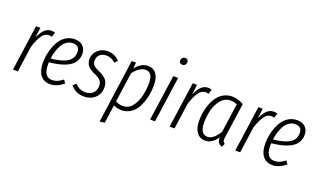

<svg xmlns="http://www.w3.org/2000/svg" viewBox="-91 -1304 3433 2062"><g transform="rotate(20 1625.0 -272.5)"><path d="M294.9 -534.2Q310.5 -534.2 335 -526.9L317.9 -474.1Q298.3 -480 284.2 -480Q239.3 -480 206.5 -434.6Q173.8 -389.2 144 -298.8L102.1 0H45.9L120.1 -522.9H168.9L154.8 -405.8Q182.1 -469.2 215.1 -501.7Q248 -534.2 294.9 -534.2Z M689 -413.1Q689 -373 673.8 -340.6Q658.7 -308.1 632.1 -285.6Q605.5 -263.2 566.2 -246.8Q526.9 -230.5 481.9 -220.9Q437 -211.4 381.8 -206.1Q380.9 -197.3 380.9 -179.2Q380.9 -38.1 477.1 -38.1Q509.3 -38.1 537.8 -50.3Q566.4 -62.5 598.6 -87.9L624 -50.8Q547.9 11.2 471.7 11.2Q400.9 11.2 361.8 -38.6Q322.8 -88.4 322.8 -178.2Q322.8 -228.5 331.5 -278.1Q340.3 -327.6 359.4 -374.3Q378.4 -420.9 405.8 -456.3Q433.1 -491.7 473.1 -512.9Q513.2 -534.2 561 -534.2Q622.1 -534.2 655.5 -500.5Q689 -466.8 689 -413.1ZM556.6 -486.8Q519 -486.8 488.3 -466.8Q457.5 -446.8 437.3 -412.4Q417 -377.9 404.1 -337.2Q391.1 -296.4 385.7 -250Q511.2 -262.2 572 -300.5Q632.8 -338.9 632.8 -412.1Q632.8 -486.8 556.6 -486.8Z M937.5 -534.2Q1015.6 -534.2 1073.2 -475.1L1043.5 -441.9Q1018.1 -464.4 993.4 -475.1Q968.8 -485.8 937.5 -485.8Q892.6 -485.8 864.5 -460.2Q836.4 -434.6 836.4 -391.1Q836.4 -358.9 856 -338.4Q875.5 -317.9 924.3 -297.9Q982.4 -272.5 1008.5 -239.5Q1034.7 -206.5 1034.7 -155.8Q1034.7 -79.6 984.9 -34.2Q935.1 11.2 857.4 11.2Q766.1 11.2 704.6 -59.1L738.3 -91.8Q763.2 -64.9 791.7 -51Q820.3 -37.1 859.4 -37.1Q913.1 -37.1 944.8 -68.6Q976.6 -100.1 976.6 -152.8Q976.6 -189 956.8 -211.9Q937 -234.9 885.3 -257.8Q828.1 -282.2 803.7 -312.3Q779.3 -342.3 779.3 -389.2Q779.3 -449.7 824.5 -491.9Q869.6 -534.2 937.5 -534.2Z M1111.3 206.1 1213.4 -522.9H1262.2L1256.3 -454.1Q1320.3 -534.2 1398.4 -534.2Q1459 -534.2 1492.7 -488.8Q1526.4 -443.4 1526.4 -359.9Q1526.4 -309.6 1518.8 -260Q1511.2 -210.4 1493.2 -160.6Q1475.1 -110.8 1448.5 -73.2Q1421.9 -35.6 1380.4 -12.2Q1338.9 11.2 1288.1 11.2Q1239.7 11.2 1197.3 -9.8L1167.5 199.2ZM1289.1 -36.1Q1321.3 -36.1 1348.6 -50.8Q1376 -65.4 1395.3 -90.8Q1414.6 -116.2 1429.2 -148.2Q1443.8 -180.2 1452.4 -217.3Q1460.9 -254.4 1465.1 -290.3Q1469.2 -326.2 1469.2 -360.8Q1469.2 -485.8 1388.2 -485.8Q1352.1 -485.8 1316.7 -461.9Q1281.2 -438 1251.5 -397.9L1203.1 -56.2Q1245.6 -36.1 1289.1 -36.1Z M1736.8 -670.9Q1719.7 -670.9 1709.7 -680.4Q1699.7 -689.9 1699.7 -706.1Q1699.7 -725.6 1712.4 -738.3Q1725.1 -751 1743.7 -751Q1760.3 -751 1770 -741.2Q1779.8 -731.4 1779.8 -715.8Q1779.8 -695.8 1767.3 -683.3Q1754.9 -670.9 1736.8 -670.9ZM1743.7 -522.9 1669.9 0H1613.8L1688 -522.9Z M2085.4 -534.2Q2101.1 -534.2 2125.5 -526.9L2108.4 -474.1Q2088.9 -480 2074.7 -480Q2029.8 -480 1997.1 -434.6Q1964.4 -389.2 1934.6 -298.8L1892.6 0H1836.4L1910.6 -522.9H1959.5L1945.3 -405.8Q1972.7 -469.2 2005.6 -501.7Q2038.6 -534.2 2085.4 -534.2Z M2359.4 -534.2Q2425.8 -534.2 2492.2 -496.1L2437.5 -113.8Q2430.7 -78.6 2433.8 -59.3Q2437 -40 2456.5 -28.8L2438.5 11.2Q2409.7 2.4 2395.3 -18.1Q2380.9 -38.6 2382.3 -77.1Q2321.3 11.2 2245.1 11.2Q2183.1 11.2 2147.7 -37.1Q2112.3 -85.4 2112.3 -169.9Q2112.3 -219.7 2120.6 -269Q2128.9 -318.4 2148.2 -366.7Q2167.5 -415 2195.3 -451.9Q2223.1 -488.8 2265.6 -511.5Q2308.1 -534.2 2359.4 -534.2ZM2357.4 -487.8Q2325.2 -487.8 2297.1 -474.1Q2269 -460.4 2249 -436.5Q2229 -412.6 2213.4 -381.8Q2197.8 -351.1 2188.2 -314.9Q2178.7 -278.8 2174.1 -242.4Q2169.4 -206.1 2169.4 -169.9Q2169.4 -104 2191.2 -70.1Q2212.9 -36.1 2254.4 -36.1Q2321.8 -36.1 2385.3 -140.1L2432.1 -471.2Q2394.5 -487.8 2357.4 -487.8Z M2835.9 -534.2Q2851.6 -534.2 2876 -526.9L2858.9 -474.1Q2839.4 -480 2825.2 -480Q2780.3 -480 2747.6 -434.6Q2714.8 -389.2 2685.1 -298.8L2643.1 0H2586.9L2661.1 -522.9H2710L2695.8 -405.8Q2723.1 -469.2 2756.1 -501.7Q2789.1 -534.2 2835.9 -534.2Z M3230 -413.1Q3230 -373 3214.8 -340.6Q3199.7 -308.1 3173.1 -285.6Q3146.5 -263.2 3107.2 -246.8Q3067.9 -230.5 3022.9 -220.9Q2978 -211.4 2922.9 -206.1Q2921.9 -197.3 2921.9 -179.2Q2921.9 -38.1 3018.1 -38.1Q3050.3 -38.1 3078.9 -50.3Q3107.4 -62.5 3139.6 -87.9L3165 -50.8Q3088.9 11.2 3012.7 11.2Q2941.9 11.2 2902.8 -38.6Q2863.8 -88.4 2863.8 -178.2Q2863.8 -228.5 2872.6 -278.1Q2881.3 -327.6 2900.4 -374.3Q2919.4 -420.9 2946.8 -456.3Q2974.1 -491.7 3014.2 -512.9Q3054.2 -534.2 3102.1 -534.2Q3163.1 -534.2 3196.5 -500.5Q3230 -466.8 3230 -413.1ZM3097.7 -486.8Q3060.1 -486.8 3029.3 -466.8Q2998.5 -446.8 2978.3 -412.4Q2958 -377.9 2945.1 -337.2Q2932.1 -296.4 2926.8 -250Q3052.2 -262.2 3113 -300.5Q3173.8 -338.9 3173.8 -412.1Q3173.8 -486.8 3097.7 -486.8Z"/></g></svg>

Font: Fira Sans Compressed Light
Style: Italic
Weight: 300
Width: 3
Italic angle: -8°
Designer: Carrois Corporate & Edenspiekermann AG
Foundry: Carrois Corporate GbR & Edenspiekermann AG
Version: Version 4.203;PS 004.203;hotconv 1.0.88;makeotf.lib2.5.64775